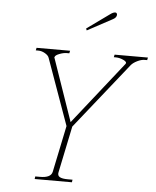

<svg xmlns="http://www.w3.org/2000/svg" viewBox="-61 -976 832 1027"><g transform="rotate(5 355.5 -462.5)"><path d="M368 -826 489 -913Q505 -925 516 -925Q521 -925 524 -921Q527 -917 526 -911Q524 -897 506 -888L372 -816ZM166 -14H192Q250 -14 257 -47L309 -297L182 -652Q178 -665 160 -675.5Q142 -686 124 -686H110L113 -700H293L290 -686H276Q259 -686 237 -677.5Q215 -669 213 -659Q211 -657 213 -655L329 -320L594 -655Q603 -666 581.5 -676Q560 -686 540 -686H529L532 -700H711L708 -686H695Q677 -686 655.5 -675.5Q634 -665 623 -652L340 -297L288 -47Q284 -29 297.5 -21.5Q311 -14 340 -14H366L364 0H164Z"/></g></svg>

Font: Taviraj Thin
Style: Italic
Weight: 250
Italic angle: -12°
Designer: Katatrad Team
Foundry: CadsonDemak
Version: Version 1.001